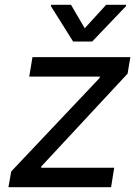

<svg xmlns="http://www.w3.org/2000/svg" viewBox="-20 -785 584 805"><path d="M15.3 0H445.7L458.8 -81.7H152L153.4 -87.4L514.9 -476.2L526.6 -545.5H116.1L102.6 -463.8H399.1L397.7 -458.1L27 -66.1ZM193.5 -759.2 286.6 -610.8H366.5L508.2 -759.2L508.9 -764.9H425.1L335.2 -666.5L277.7 -764.9H194.2Z"/></svg>

Font: Margiela Sans Text
Style: Italic
Weight: 400
Italic angle: -9.39999°
Designer: Stefan Endress, Andreas Faust
Version: Version 1.100;FEAKit 1.0